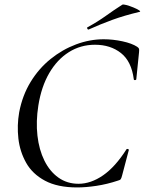

<svg xmlns="http://www.w3.org/2000/svg" viewBox="-20 -808 634 841"><path d="M318 13Q232 13 177 -16.5Q122 -46 94.5 -95Q67 -144 60.5 -201.5Q54 -259 64 -316Q78 -390 114 -449Q150 -508 201.5 -549.5Q253 -591 313 -613.5Q373 -636 434 -636Q475 -636 516.5 -627Q558 -618 581 -603Q588 -598 589 -594Q590 -590 589 -579L577 -461Q576 -457 571 -457Q566 -457 566 -461Q556 -539 510 -575.5Q464 -612 396 -612Q333 -612 281.5 -579.5Q230 -547 195.5 -487.5Q161 -428 148 -346Q137 -276 144 -214Q151 -152 174.5 -104.5Q198 -57 236 -30Q274 -3 324 -3Q378 -3 431.5 -40Q485 -77 534 -154Q536 -157 541 -155Q546 -153 544 -150L515 -40Q512 -28 509 -23.5Q506 -19 497 -17Q449 -1 402.5 6Q356 13 318 13ZM369 -679Q365 -677 362.5 -682.5Q360 -688 364 -689Q408 -713 443.5 -738.5Q479 -764 515 -787Q519 -790 533.5 -786Q548 -782 564 -775.5Q580 -769 589 -763Q598 -757 591 -756Q524 -740 472 -721Q420 -702 369 -679Z"/></svg>

Font: Cormorant Light Medium
Style: Italic
Weight: 500
Italic angle: -10°
Version: Version 4.000